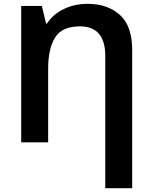

<svg xmlns="http://www.w3.org/2000/svg" viewBox="-20 -745 798 1005"><path d="M439 -725Q372 -725 315.5 -698.5Q259 -672 226 -622H221L199 -714H91V0H232V-385Q232 -489 268 -548Q304 -607 398 -607Q531 -607 531 -452V240H672V-483Q672 -609 607.5 -667Q543 -725 439 -725Z"/></svg>

Font: Noto Sans UI
Style: Bold
Weight: 700
Designer: Monotype Design Team
Foundry: Monotype Imaging Inc.
Version: Version 1.901